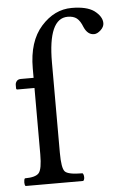

<svg xmlns="http://www.w3.org/2000/svg" viewBox="-51 -735 493 773"><g transform="rotate(-5 195.0 -349.0)"><path d="M170 -486V-122Q170 -59 183 -45Q196 -31 254 -31Q259 -26 259 -14Q259 -5 254 0H131H21Q17 -4 17 -14Q17 -27 21 -31Q64 -31 77.5 -46.5Q91 -62 91 -122V-390H22Q17 -390 17 -396V-409Q17 -417 22.5 -424Q28 -431 40 -431H91V-469Q91 -578 144.5 -638Q198 -698 268 -698Q328 -698 358 -677Q390 -653 390 -626Q390 -611 376 -598Q362 -585 349 -585Q323 -585 309 -617Q299 -643 285.5 -653.5Q272 -664 249 -664Q170 -664 170 -486Z"/></g></svg>

Font: Triodion Unicode
Style: Normal
Weight: 400
Version: Version 1.1